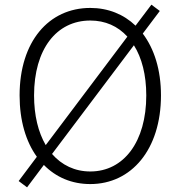

<svg xmlns="http://www.w3.org/2000/svg" viewBox="-20 -776 766 823"><path d="M554 -582C588 -528 607 -455 607 -367C607 -169 511 -41 367 -41C301 -41 245 -68 203 -116ZM176 -154C144 -209 126 -281 126 -367C126 -565 222 -688 367 -688C431 -688 485 -664 526 -619ZM665 -729 629 -756 561 -666C510 -715 443 -742 367 -742C189 -742 64 -598 64 -367C64 -259 91 -169 138 -104L60 0L96 27L168 -69C220 -16 288 13 367 13C543 13 670 -135 670 -367C670 -477 641 -567 592 -632Z"/></svg>

Font: Noto Sans JP Light
Style: Regular
Weight: 300
Designer: Ryoko NISHIZUKA (kana & ideographs); Paul D. Hunt (Latin, Greek & Cyrillic); Wenlong ZHANG (bopomofo); Sandoll Communica
Foundry: Adobe Systems Incorporated
Version: Version 1.004;PS 1.004;hotconv 1.0.82;makeotf.lib2.5.63406